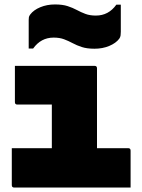

<svg xmlns="http://www.w3.org/2000/svg" viewBox="-20 -843 640 863"><path d="M33 -177H213V-373H58Q47 -373 47 -384V-547H405Q416 -547 416 -536V-177H556Q567 -177 567 -166V0H44Q33 0 33 -11ZM411 -773Q468 -773 503 -822H523V-700Q523 -692 522 -684Q521 -676 516 -669Q501 -649 471 -636.5Q441 -624 405 -624Q371 -624 348 -631.5Q325 -639 306.5 -649Q288 -659 268 -666.5Q248 -674 221 -674Q164 -674 129 -625H109V-754Q109 -762 110 -766.5Q111 -771 116 -778Q131 -798 161 -810.5Q191 -823 227 -823Q261 -823 284 -815.5Q307 -808 325.5 -798Q344 -788 364 -780.5Q384 -773 411 -773Z"/></svg>

Font: Recursive Mn Lnr St Blk
Style: Regular
Weight: 900
Monospace: yes
Version: Version 1.079;hotconv 1.0.112;makeotfexe 2.5.65598; ttfautoh